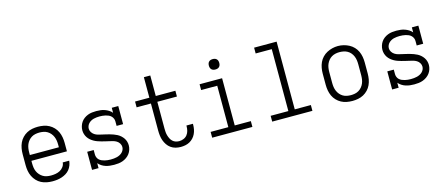

<svg xmlns="http://www.w3.org/2000/svg" viewBox="-49 -1290 4298 1854"><g transform="rotate(-15 2100.0 -363.5)"><path d="M302 8Q273 8 244.5 2.5Q216 -3 190.5 -16Q165 -29 145 -50.5Q125 -72 112.5 -98Q100 -124 95 -152.5Q90 -181 90 -210V-320Q90 -349 95 -377.5Q100 -406 112 -432Q124 -458 144 -479Q164 -500 189 -513.5Q214 -527 242.5 -532.5Q271 -538 300 -538Q329 -538 357.5 -532.5Q386 -527 411 -513.5Q436 -500 456 -479Q476 -458 488 -432Q500 -406 505 -377.5Q510 -349 510 -320V-236H155V-210Q155 -189 158 -168.5Q161 -148 169 -129.5Q177 -111 191 -95Q205 -79 222.5 -68.5Q240 -58 260.5 -54Q281 -50 302 -50Q325 -50 348.5 -54Q372 -58 392.5 -69Q413 -80 427.5 -100Q442 -120 443 -143H508Q506 -120 497.5 -97.5Q489 -75 474 -56.5Q459 -38 438.5 -25.5Q418 -13 395.5 -5.5Q373 2 349.5 5Q326 8 302 8ZM155 -294H445V-320Q445 -340 442 -360.5Q439 -381 431 -400Q423 -419 409.5 -435Q396 -451 378.5 -461.5Q361 -472 340.5 -476Q320 -480 300 -480Q280 -480 259.5 -476Q239 -472 221.5 -461.5Q204 -451 190.5 -435Q177 -419 169 -400Q161 -381 158 -360.5Q155 -340 155 -320Z M918 8Q896 8 875 5.5Q854 3 833.5 -3.5Q813 -10 794.5 -22Q776 -34 763 -50V0H698V-181H763V-136Q763 -121 769 -106.5Q775 -92 786 -82Q797 -72 811 -66Q825 -60 839.5 -56.5Q854 -53 869 -51.5Q884 -50 899 -50Q899 -50 899.5 -50Q900 -50 900 -50Q915 -50 930.5 -51.5Q946 -53 960.5 -56.5Q975 -60 989 -67Q1003 -74 1014 -84.5Q1025 -95 1031.5 -109Q1038 -123 1038 -138Q1038 -157 1027.5 -174Q1017 -191 1000.5 -201Q984 -211 965.5 -216Q947 -221 928.5 -225Q910 -229 891.5 -233.5Q873 -238 854.5 -243Q836 -248 818 -254.5Q800 -261 783.5 -270.5Q767 -280 752.5 -292.5Q738 -305 727.5 -321Q717 -337 711.5 -355.5Q706 -374 706 -393Q706 -414 712.5 -435Q719 -456 731 -473.5Q743 -491 760.5 -504Q778 -517 798.5 -525Q819 -533 840.5 -535.5Q862 -538 883 -538Q904 -538 925.5 -535.5Q947 -533 967 -526Q987 -519 1005.5 -507.5Q1024 -496 1037 -480V-530H1102V-349H1037V-394Q1037 -409 1031 -423Q1025 -437 1014 -447.5Q1003 -458 989.5 -464Q976 -470 961 -473.5Q946 -477 931 -478.5Q916 -480 901 -480Q887 -480 872 -478.5Q857 -477 843 -473.5Q829 -470 816 -463Q803 -456 792.5 -445.5Q782 -435 776 -421Q770 -407 770 -392Q770 -373 780.5 -356.5Q791 -340 807 -329.5Q823 -319 841.5 -314Q860 -309 878.5 -305Q897 -301 916 -296.5Q935 -292 953 -287Q971 -282 989 -275.5Q1007 -269 1024 -260Q1041 -251 1055.5 -238Q1070 -225 1080.5 -209.5Q1091 -194 1096.5 -175.5Q1102 -157 1102 -138Q1102 -116 1095 -94.5Q1088 -73 1075 -55.5Q1062 -38 1043.5 -25Q1025 -12 1004.5 -4.5Q984 3 962 5.5Q940 8 918 8Z M1584 8Q1558 8 1532.5 1.5Q1507 -5 1486 -20Q1465 -35 1450.5 -56.5Q1436 -78 1427.5 -102Q1419 -126 1416 -152Q1413 -178 1413 -203V-472H1270V-530H1413V-735H1477V-530H1673V-472H1477V-203Q1477 -186 1478.5 -168.5Q1480 -151 1485 -134Q1490 -117 1498 -101Q1506 -85 1519 -73Q1532 -61 1549 -55.5Q1566 -50 1584 -50Q1606 -50 1628 -59Q1650 -68 1664 -86Q1678 -104 1683.5 -126Q1689 -148 1689 -171Q1689 -173 1689 -174.5Q1689 -176 1689 -178H1754Q1754 -176 1754 -173.5Q1754 -171 1754 -168Q1754 -145 1749.5 -122Q1745 -99 1735 -78Q1725 -57 1709 -40Q1693 -23 1673 -12Q1653 -1 1630 3.5Q1607 8 1584 8Z M1899 0V-58H2076V-472H1915V-530H2140V-58H2301V0ZM2100 -628Q2089 -628 2079 -631Q2069 -634 2061.5 -641.5Q2054 -649 2051 -659Q2048 -669 2048 -680Q2048 -691 2051 -701Q2054 -711 2061.5 -718.5Q2069 -726 2079 -729Q2089 -732 2100 -732Q2111 -732 2121 -729Q2131 -726 2138.5 -718.5Q2146 -711 2149 -701Q2152 -691 2152 -680Q2152 -669 2149 -659Q2146 -649 2138.5 -641.5Q2131 -634 2121 -631Q2111 -628 2100 -628Z M2499 0V-58H2676V-677H2515V-735H2740V-58H2901V0Z M3300 8Q3271 8 3242.5 2.5Q3214 -3 3189 -16.5Q3164 -30 3144 -51Q3124 -72 3112 -98Q3100 -124 3095 -152.5Q3090 -181 3090 -210V-320Q3090 -349 3095 -377.5Q3100 -406 3112 -432Q3124 -458 3144 -479Q3164 -500 3189.5 -513.5Q3215 -527 3243 -534Q3271 -541 3300 -541Q3329 -541 3357 -534Q3385 -527 3410.5 -513.5Q3436 -500 3456 -479Q3476 -458 3488 -432Q3500 -406 3505 -377.5Q3510 -349 3510 -320V-210Q3510 -181 3505 -152.5Q3500 -124 3488 -98Q3476 -72 3456 -51Q3436 -30 3411 -16.5Q3386 -3 3357.5 2.5Q3329 8 3300 8ZM3300 -50Q3320 -50 3340.5 -54Q3361 -58 3378.5 -68.5Q3396 -79 3409.5 -95Q3423 -111 3431 -130Q3439 -149 3442 -169.5Q3445 -190 3445 -210V-320Q3445 -341 3442 -361.5Q3439 -382 3431 -401Q3423 -420 3409.5 -436Q3396 -452 3378 -462Q3360 -472 3339.5 -476Q3319 -480 3298 -480Q3278 -480 3258 -475.5Q3238 -471 3220.5 -460.5Q3203 -450 3190 -434Q3177 -418 3169 -399.5Q3161 -381 3158 -360.5Q3155 -340 3155 -320V-210Q3155 -190 3158 -169.5Q3161 -149 3169 -130Q3177 -111 3190.5 -95Q3204 -79 3221.5 -68.5Q3239 -58 3259.5 -54Q3280 -50 3300 -50Z M3918 8Q3896 8 3875 5.5Q3854 3 3833.5 -3.5Q3813 -10 3794.5 -22Q3776 -34 3763 -50V0H3698V-181H3763V-136Q3763 -121 3769 -106.5Q3775 -92 3786 -82Q3797 -72 3811 -66Q3825 -60 3839.5 -56.5Q3854 -53 3869 -51.5Q3884 -50 3899 -50Q3899 -50 3899.5 -50Q3900 -50 3900 -50Q3915 -50 3930.5 -51.5Q3946 -53 3960.5 -56.5Q3975 -60 3989 -67Q4003 -74 4014 -84.5Q4025 -95 4031.5 -109Q4038 -123 4038 -138Q4038 -157 4027.5 -174Q4017 -191 4000.5 -201Q3984 -211 3965.5 -216Q3947 -221 3928.5 -225Q3910 -229 3891.5 -233.5Q3873 -238 3854.5 -243Q3836 -248 3818 -254.5Q3800 -261 3783.5 -270.5Q3767 -280 3752.5 -292.5Q3738 -305 3727.5 -321Q3717 -337 3711.5 -355.5Q3706 -374 3706 -393Q3706 -414 3712.5 -435Q3719 -456 3731 -473.5Q3743 -491 3760.5 -504Q3778 -517 3798.5 -525Q3819 -533 3840.5 -535.5Q3862 -538 3883 -538Q3904 -538 3925.5 -535.5Q3947 -533 3967 -526Q3987 -519 4005.5 -507.5Q4024 -496 4037 -480V-530H4102V-349H4037V-394Q4037 -409 4031 -423Q4025 -437 4014 -447.5Q4003 -458 3989.5 -464Q3976 -470 3961 -473.5Q3946 -477 3931 -478.5Q3916 -480 3901 -480Q3887 -480 3872 -478.5Q3857 -477 3843 -473.5Q3829 -470 3816 -463Q3803 -456 3792.5 -445.5Q3782 -435 3776 -421Q3770 -407 3770 -392Q3770 -373 3780.5 -356.5Q3791 -340 3807 -329.5Q3823 -319 3841.5 -314Q3860 -309 3878.5 -305Q3897 -301 3916 -296.5Q3935 -292 3953 -287Q3971 -282 3989 -275.5Q4007 -269 4024 -260Q4041 -251 4055.5 -238Q4070 -225 4080.5 -209.5Q4091 -194 4096.5 -175.5Q4102 -157 4102 -138Q4102 -116 4095 -94.5Q4088 -73 4075 -55.5Q4062 -38 4043.5 -25Q4025 -12 4004.5 -4.5Q3984 3 3962 5.5Q3940 8 3918 8Z"/></g></svg>

Font: Iosevka Slab Light Extended
Style: Regular
Weight: 300
Width: 7
Monospace: yes
Designer: Belleve Invis
Foundry: Belleve Invis
Version: Version 11.1.0; ttfautohint (v1.8.3)